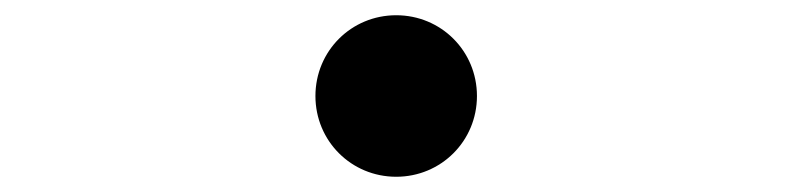

<svg xmlns="http://www.w3.org/2000/svg" viewBox="-20 -506 1040 252"><path d="M500 -486C441 -486 394 -439 394 -380C394 -321 441 -274 500 -274C559 -274 606 -321 606 -380C606 -439 559 -486 500 -486Z"/></svg>

Font: Source Han Sans JP
Style: Regular
Weight: 400
Designer: Ryoko NISHIZUKA 西塚涼子 (kana, bopomofo & ideographs); Paul D. Hunt (Latin, Greek & Cyrillic); Sandoll Communications 산돌커뮤니
Foundry: Adobe
Version: Version 2.004;hotconv 1.0.118;makeotfexe 2.5.65603